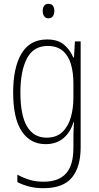

<svg xmlns="http://www.w3.org/2000/svg" viewBox="-20 -746 518 1007"><path d="M227 -539Q284 -539 316 -511.5Q348 -484 364 -445H368L373 -529H403V27Q403 130 357 185.5Q311 241 208 241Q167 241 133.5 232.5Q100 224 71 209V170Q102 187 135 197Q168 207 208 207Q288 207 326.5 163.5Q365 120 365 30V-10Q365 -33 365.5 -55Q366 -77 368 -105H365Q350 -53 313 -21.5Q276 10 219 10Q139 10 94 -57.5Q49 -125 49 -261Q49 -392 93 -465.5Q137 -539 227 -539ZM230 -505Q155 -505 121 -439Q87 -373 87 -261Q87 -141 122 -82.5Q157 -24 224 -24Q277 -24 308 -54.5Q339 -85 352 -132.5Q365 -180 365 -232V-308Q365 -365 352 -409.5Q339 -454 309 -479.5Q279 -505 230 -505ZM234 -726Q251 -726 258 -715Q265 -704 265 -689Q265 -671 257 -660.5Q249 -650 234 -650Q219 -650 211.5 -661Q204 -672 204 -688Q204 -704 211 -715Q218 -726 234 -726Z"/></svg>

Font: Noto Sans Arabic Cond ExtLt
Style: Regular
Weight: 200
Width: 3
Designer: Monotype Design Team, Nadine Chahine, Nizar Qandah and Khaled Hosny
Foundry: Monotype Imaging Inc.
Version: Version 2.012; ttfautohint (v1.8.4.7-5d5b)